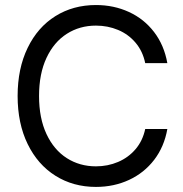

<svg xmlns="http://www.w3.org/2000/svg" viewBox="-20 -737 733 767"><path d="M363.3 -634.7Q298.3 -634.7 246.9 -601.9Q195.4 -569.1 165.7 -505.7Q136 -442.3 136 -353.6Q136 -264.8 165.7 -201.5Q195.4 -138.1 246.9 -105.3Q298.3 -72.5 363.3 -72.5Q410.6 -72.5 451.8 -90.1Q493.1 -107.7 521.6 -141.2Q550.1 -174.7 560.1 -221.7H648.5Q636 -150.9 596 -98.6Q555.9 -46.3 495.5 -18.3Q435.1 9.7 363.3 9.7Q272.4 9.7 201.5 -34.9Q130.5 -79.4 90.5 -161.6Q50.4 -243.8 50.4 -353.6Q50.4 -463.4 90.5 -545.9Q130.5 -628.5 201.5 -672.7Q272.4 -716.9 363.3 -716.9Q434.7 -716.9 495 -689.2Q555.2 -661.6 595.5 -609.1Q635.7 -556.6 648.5 -484.8H560.1Q550.4 -532.1 521.8 -566.1Q493.1 -600.1 451.8 -617.4Q410.6 -634.7 363.3 -634.7Z"/></svg>

Font: Pretendard Variable
Style: Regular
Weight: 400
Designer: Base glyphs from Inter by Rasmus Andersson; Hangul glyphs from Noto Sans CJK(Source Han Sans) by Jang Soo-young and Kang
Foundry: Kil Hyung-jin
Version: Version 1.100;FEAKit 1.0